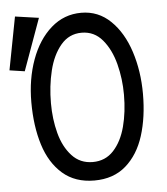

<svg xmlns="http://www.w3.org/2000/svg" viewBox="-85 -788 739 849"><g transform="rotate(-5 284.0 -363.5)"><path d="M52 -356Q52 -458.5 83.2 -544.2Q114.5 -630 172 -680.5Q229.5 -731 306 -731Q381.5 -731 436 -678.2Q490.5 -625.5 518.8 -538.2Q547 -451 547 -350Q547 -247 521.2 -165.2Q495.5 -83.5 440.2 -35.2Q385 13 300 13Q215 13 159.5 -35.2Q104 -83.5 78 -166.5Q52 -249.5 52 -356ZM463 -354Q463 -424 446 -490Q429 -556 392.5 -599.5Q356 -643 300 -643Q244 -643 207.5 -599.5Q171 -556 154.5 -488Q138 -420 138 -344Q138 -273.5 154.5 -211Q171 -148.5 207.5 -108.8Q244 -69 300 -69Q356 -69 392.5 -108.5Q429 -148 446 -212.5Q463 -277 463 -354ZM118 -725 35 -495 -32 -505 13 -740Z"/></g></svg>

Font: JuliaMono Light
Style: Regular
Weight: 300
Monospace: yes
Designer: cormullion
Foundry: corm
Version: Version 0.054; ttfautohint (v1.8.4)